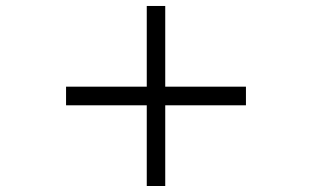

<svg xmlns="http://www.w3.org/2000/svg" viewBox="-20 -620 1040 640"><path d="M530.8 -269V0H469.2V-269H200.2V-331.1H469.2V-600.1H530.8V-331.1H799.8V-269Z"/></svg>

Font: BabelStone Ogham
Style: Italic
Weight: 400
Italic angle: -30°
Designer: Andrew West
Foundry: BabelStone
Version: Version 2.02 March 14, 2022